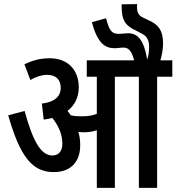

<svg xmlns="http://www.w3.org/2000/svg" viewBox="-20 -916 860 936"><path d="M371 -208C371 -233 368 -254 362 -273C371 -272 379 -271 387 -271C410 -271 431 -274 452 -281V0H540V-542H657V0H746V-542H820V-622H762C769 -646 775 -677 775 -704C775 -769 750 -797 707 -816L676 -831C654 -842 648 -856 648 -883C648 -887 648 -892 649 -896L573 -895C573 -891 573 -886 573 -883C573 -813 595 -789 643 -767L673 -751C693 -741 707 -723 707 -689C707 -665 704 -646 698 -625C680 -726 650 -754 603 -754C589 -754 574 -751 558 -751C526 -751 513 -765 497 -827L428 -808C456 -701 495 -681 539 -681C554 -681 568 -684 582 -684C604 -684 621 -672 634 -622H403V-542H452V-361C428 -352 407 -349 377 -349C357 -349 342 -350 325 -354C320 -362 314 -369 309 -375C342 -401 364 -439 364 -490C364 -574 312 -632 222 -632C173 -632 140 -621 99 -603L128 -526C155 -542 184 -551 209 -551C253 -551 276 -528 276 -488C276 -444 244 -418 184 -411L193 -333C207 -335 221 -337 235 -341C262 -307 284 -265 284 -216C284 -179 266 -158 235 -158C177 -158 138 -236 100 -375L20 -354C78 -151 138 -77 242 -77C322 -77 371 -124 371 -208Z"/></svg>

Font: Noto Sans Devanagari UI ExtraCondensed Medium
Style: Regular
Weight: 500
Width: 2
Designer: Jelle Bosma - Monotype Design Team
Foundry: Monotype Imaging Inc.
Version: Version 2.003